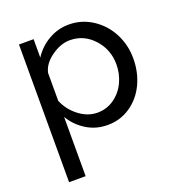

<svg xmlns="http://www.w3.org/2000/svg" viewBox="-134 -641 891 963"><g transform="rotate(-20 311.5 -159.0)"><path d="M159.2 -103V212.9H70.8V-522H148.9V-423.8Q180.2 -472.7 230.5 -501.7Q280.8 -530.8 338.9 -530.8Q408.2 -530.8 465.6 -492.9Q522.9 -455.1 554.4 -393.6Q585.9 -332 585.9 -261.2Q585.9 -187 556.6 -125.2Q527.3 -63.5 473.4 -26.9Q419.4 9.8 352.1 9.8Q290 9.8 240 -21Q189.9 -51.8 159.2 -103ZM496.1 -261.2Q496.1 -340.8 444.1 -397.9Q392.1 -455.1 316.9 -455.1Q268.1 -455.1 218.5 -419.7Q168.9 -384.3 159.2 -337.9V-189Q181.2 -136.2 227.3 -101.1Q273.4 -65.9 325.2 -65.9Q375 -65.9 414.8 -94.2Q454.6 -122.6 475.3 -167Q496.1 -211.4 496.1 -261.2Z"/></g></svg>

Font: Rawline Medium
Style: Regular
Weight: 500
Designer: Matt McInerney, Pablo Impallari, Rodrigo Fuenzalida
Foundry: Matt McInerney, Pablo Impallari, Rodrigo Fuenzalida
Version: Version 4.020;PS 004.020;hotconv 1.0.88;makeotf.lib2.5.64775